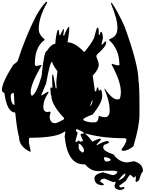

<svg xmlns="http://www.w3.org/2000/svg" viewBox="-105 -1594 1532 2031"><path d="M382.8 -1574.2H393.6V-1565.4Q304.7 -1413.1 304.7 -1285.2Q304.7 -1227.5 368.2 -1175.8V-1171.9Q263.7 -1099.6 263.7 -919.9V-907.2L275.4 -895.5L335 -907.2V-903.3Q219.7 -702.1 219.7 -623V-618.2Q219.7 -585.9 234.4 -581.1Q282.2 -606.4 335 -790Q360.4 -1054.7 390.6 -1054.7Q438.5 -1129.9 479.5 -1129.9Q486.3 -1223.6 504.9 -1276.4H516.6L523.4 -1221.7H531.2L564.5 -1285.2H572.3V-1281.2L564.5 -1226.6V-1221.7L572.3 -1213.9Q603.5 -1299.8 624 -1310.5H627.9V-1301.8Q627.9 -1250 609.4 -1146.5Q686.5 -1146.5 783.2 -1045.9H791Q894.5 -1177.7 894.5 -1210Q918 -1301.8 924.8 -1301.8H928.7Q939.5 -1301.8 939.5 -1255.9V-1226.6H950.2L958 -1255.9H965.8Q977.5 -1255.9 984.4 -1197.3L968.8 -1126L972.7 -1121.1Q979.5 -1121.1 1005.9 -1155.3H1017.6V-1138.7Q1017.6 -1103.5 920.9 -1016.6L913.1 -1000Q939.5 -930.7 939.5 -912.1Q939.5 -858.4 876 -794.9L898.4 -630.9L902.3 -627H906.2Q915 -627 920.9 -664.1L924.8 -668.9H928.7Q935.5 -668.9 935.5 -656.2L939.5 -639.6L943.4 -634.8H947.3L958 -647.5Q971.7 -647.5 976.6 -581.1Q976.6 -507.8 876 -383.8Q776.4 -344.7 776.4 -333V-329.1Q776.4 -312.5 854.5 -299.8H898.4Q935.5 -299.8 939.5 -367.2H943.4Q975.6 -354.5 1017.6 -354.5Q1054.7 -368.2 1054.7 -417V-433.6Q1054.7 -524.4 999 -652.3V-656.2H1002.9Q1084 -543 1128.9 -543H1151.4Q1169.9 -543 1173.8 -618.2Q1173.8 -732.4 1077.1 -907.2V-919.9L1132.8 -903.3H1158.2V-907.2Q1158.2 -1071.3 1050.8 -1168V-1179.7Q1136.7 -1206.1 1136.7 -1293V-1305.7Q1136.7 -1394.5 1069.3 -1553.7L1073.2 -1565.4H1077.1Q1140.6 -1473.6 1213.9 -1310.5Q1359.4 -909.2 1359.4 -744.1Q1370.1 -691.4 1370.1 -501V-375Q1370.1 -260.7 1306.6 -47.9Q1249 2 1195.3 2Q1180.7 -3.9 1180.7 -10.7V-14.6Q1232.4 -83 1232.4 -115.2V-119.1Q1232.4 -128.9 1213.9 -131.8Q974.6 -131.8 798.8 -182.6V-178.7Q835 -146.5 873 -94.7Q905.3 -115.2 947.3 -127.9L961.9 -124V-115.2L917 -65.4V-56.6Q1000 -102.5 1032.2 -102.5Q1046.9 -96.7 1046.9 -89.8V-85.9Q1040 -76.2 995.1 -60.5L987.3 -43.9V-31.2Q987.3 3.9 1095.7 40Q1157.2 124 1244.1 124L1310.5 111.3Q1407.2 135.7 1407.2 215.8V219.7Q1388.7 231.4 1366.2 312.5L1336.9 333L1329.1 320.3L1333 274.4V270.5H1329.1L1310.5 287.1L1273.4 253.9Q1263.7 253.9 1225.6 320.3L1155.3 371.1V375L1166 387.7H1180.7L1207 383.8L1210.9 387.7V396.5Q1210.9 406.2 1166 417Q1106.4 408.2 1106.4 371.1L1118.2 333L1114.3 329.1H1110.4L1091.8 333L1002.9 295.9Q958 295.9 954.1 325.2L995.1 354.5Q991.2 366.2 972.7 366.2Q894.5 358.4 894.5 291Q894.5 248 984.4 228.5L1081.1 257.8H1095.7Q1136.7 246.1 1136.7 219.7L1106.4 211.9H1005.9L931.6 215.8Q855.5 215.8 794.9 144.5H780.3Q608.4 144.5 579.1 -149.4L586.9 -199.2L583 -203.1H579.1Q500 -136.7 208 -136.7L201.2 -124V-82L219.7 5.9V10.7H211.9Q96.7 -44.9 96.7 -144.5Q78.1 -197.3 55.7 -404.3Q-31.2 -404.3 -58.6 -610.4Q-85 -621.1 -85 -643.6Q-85 -716.8 34.2 -907.2Q82 -942.4 82 -949.2Q167 -1211.9 275.4 -1422.9Q330.1 -1522.5 382.8 -1574.2ZM331.1 -588.9 335 -585H337.9L397.5 -623L409.2 -618.2V-614.3Q353.5 -539.1 353.5 -459Q355.5 -409.2 397.5 -409.2L419.9 -413.1L430.7 -409.2L419.9 -358.4V-354.5Q427.7 -291 475.6 -291H479.5Q500 -291 572.3 -333V-345.7Q438.5 -487.3 438.5 -581.1Q430.7 -581.1 427.7 -656.2L430.7 -668.9H438.5L449.2 -660.2L446.3 -773.4V-786.1L449.2 -806.6H453.1Q461.9 -806.6 483.4 -664.1L486.3 -660.2H494.1L490.2 -723.6L502 -835.9V-840.8Q449.2 -913.1 446.3 -941.4Q423.8 -941.4 382.8 -710.9ZM7.8 -572.3Q15.6 -484.4 48.8 -484.4V-488.3L41 -610.4H37.1Q7.8 -610.4 7.8 -572.3ZM869.1 -534.2 846.7 -471.7H850.6Q873 -498 873 -530.3V-534.2ZM702.1 -228.5 698.2 -208 716.8 -190.4 694.3 -107.4V-89.8Q708 -89.8 724.6 -107.4H727.5L743.2 -94.7L772.5 -102.5V-107.4L746.1 -169.9Q759.8 -182.6 783.2 -182.6V-186.5Q783.2 -197.3 709 -228.5ZM727.5 -73.2V-31.2Q727.5 -5.9 764.6 18.6H772.5L783.2 5.9V-6.8Q783.2 -32.2 739.3 -73.2ZM995.1 69.3V77.1Q995.1 111.3 1024.4 115.2Q1065.4 108.4 1065.4 98.6V93.8Q1047.9 69.3 999 69.3ZM1147.5 312.5H1155.3Q1221.7 282.2 1221.7 241.2Q1201.2 241.2 1147.5 312.5Z"/></svg>

Font: EG Dragon Caps 
Style: Regular
Weight: 400
Designer: Bill Roach / W.K. Roach
Version: Version 1.00 April 18, 2012, initial release